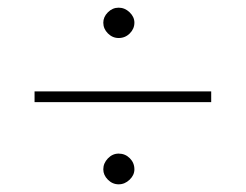

<svg xmlns="http://www.w3.org/2000/svg" viewBox="-20 -576 640 500"><path d="M249 -517Q249 -532 261 -544Q273 -556 289 -556Q305 -556 317.5 -544Q330 -532 330 -517Q330 -501 318 -489Q306 -477 289 -477Q273 -477 261 -489Q249 -501 249 -517ZM70 -338H530V-310H70ZM249 -135Q249 -151 261 -163.5Q273 -176 289 -176Q306 -176 318 -164Q330 -152 330 -135Q330 -120 317.5 -108Q305 -96 289 -96Q273 -96 261 -108Q249 -120 249 -135Z"/></svg>

Font: Krub ExtraLight
Style: Regular
Weight: 275
Designer: Ekaluck Peanpanawate
Foundry: Cadson Demak Co.,Ltd.
Version: Version 1.000; ttfautohint (v1.6)